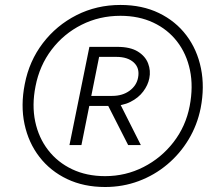

<svg xmlns="http://www.w3.org/2000/svg" viewBox="-20 -748 870 776"><path d="M322.3 -319.8 332.5 -360.4H433.6Q475.1 -360.4 503.7 -381.3Q532.2 -402.3 538.1 -434.6Q545.4 -472.7 520.8 -495.4Q496.1 -518.1 450.2 -518.1H361.3L371.1 -558.6H454.1Q506.3 -558.6 536.9 -539.8Q567.4 -521 578.6 -491.7Q589.8 -462.4 583.5 -431.6Q578.1 -403.8 558.8 -378.2Q539.6 -352.5 507.1 -336.2Q474.6 -319.8 429.2 -319.8ZM260.7 -161.6 341.3 -558.6H388.7L309.1 -161.6ZM498 -161.6 417.5 -319.8 454.6 -349.6 549.3 -161.6ZM404.8 7.8Q318.8 7.8 251.2 -24.4Q183.6 -56.6 139.4 -113.8Q95.2 -170.9 79.1 -246.3Q63 -321.8 80.1 -408.2Q98.1 -501.5 153.1 -573.5Q208 -645.5 289.3 -686.8Q370.6 -728 466.8 -728Q554.7 -728 622.3 -695.3Q689.9 -662.6 733.4 -605Q776.9 -547.4 792.2 -471.9Q807.6 -396.5 791 -311Q777.3 -242.7 742.4 -184.6Q707.5 -126.5 656 -83.3Q604.5 -40 540.5 -16.1Q476.6 7.8 404.8 7.8ZM404.8 -36.1Q487.8 -36.1 559.8 -72.8Q631.8 -109.4 681.4 -173.6Q731 -237.8 746.6 -319.3Q761.7 -397.9 747.8 -464.4Q733.9 -530.8 695.8 -580.1Q657.7 -629.4 599.4 -656.7Q541 -684.1 466.8 -684.1Q381.8 -684.1 309.8 -647.9Q237.8 -611.8 188.7 -547.4Q139.6 -482.9 123.5 -398.9Q108.4 -322.8 122.3 -256.8Q136.2 -190.9 174.6 -141.4Q212.9 -91.8 271.5 -64Q330.1 -36.1 404.8 -36.1Z"/></svg>

Font: Reddit Sans Light
Style: Italic
Weight: 300
Italic angle: -11.25°
Designer: Stephen Hutchings
Version: Version 1.013